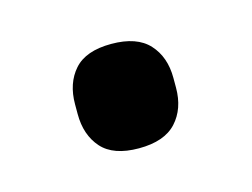

<svg xmlns="http://www.w3.org/2000/svg" viewBox="-38 -181 324 247"><g transform="rotate(-15 123.5 -57.5)"><path d="M123 12Q89 12 73.5 -5.5Q58 -23 58 -51V-64Q58 -92 73.5 -109.5Q89 -127 123 -127Q157 -127 173 -109.5Q189 -92 189 -64V-51Q189 -23 173 -5.5Q157 12 123 12Z"/></g></svg>

Font: Sofia Sans SemiBold
Style: Regular
Weight: 600
Designer: Botio Nikoltchev, Ani Petrova
Foundry: lettersoup
Version: Version 4.101; ttfautohint (v1.8.4.7-5d5b)